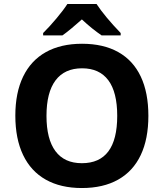

<svg xmlns="http://www.w3.org/2000/svg" viewBox="-20 -948 836 978"><path d="M397 9.8Q289.1 9.8 213.1 -33Q137.2 -75.7 97.7 -158.4Q58.1 -241.2 58.1 -358.9Q58.1 -475.6 97.7 -557.6Q137.2 -639.6 213.4 -682.4Q289.6 -725.1 397.9 -725.1Q506.8 -725.1 582.5 -682.6Q658.2 -640.1 697 -558.1Q735.8 -476.1 735.8 -357.9Q735.8 -240.2 696.8 -158Q657.7 -75.7 581.8 -33Q505.9 9.8 397 9.8ZM397 -116.7Q577.1 -116.7 577.1 -357.9Q577.1 -478.5 531.7 -539.3Q486.3 -600.1 397.9 -600.1Q309.1 -600.1 262.9 -538.6Q216.8 -477.1 216.8 -357.9Q216.8 -239.3 262.5 -178Q308.1 -116.7 397 -116.7ZM323.2 -927.7H471.7Q514.2 -863.3 594.7 -779.8V-767.6H497.6Q477.5 -781.2 449.7 -803.2Q422.4 -825.2 397 -849.1Q374 -828.6 345.7 -804.7Q316.9 -780.8 297.9 -767.6H199.7V-779.8Q232.4 -812 268.3 -855Q304.2 -897.9 323.2 -927.7Z"/></svg>

Font: Viking Open Sans
Style: Bold
Weight: 700
Foundry: Ascender Corporation
Version: Version 2.001